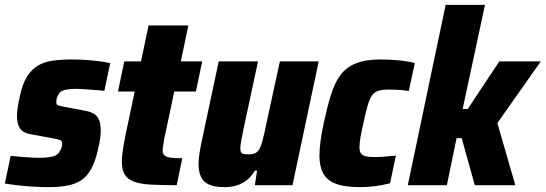

<svg xmlns="http://www.w3.org/2000/svg" viewBox="-28 -763 2248 791"><path d="M171 8Q142 8 109 6Q76 4 45.5 0.5Q15 -3 -8 -7L16 -121Q31 -119 46.5 -118Q62 -117 78 -115.5Q94 -114 108.5 -113.5Q123 -113 135 -113Q159 -113 175.5 -115.5Q192 -118 202.5 -123.5Q213 -129 218 -140Q223 -147 225.5 -154.5Q228 -162 228 -173Q228 -182 220.5 -185.5Q213 -189 191 -193L98 -210Q68 -215 55 -233Q42 -251 42 -286Q42 -303 45.5 -324.5Q49 -346 54 -367Q64 -416 82.5 -446Q101 -476 127 -492Q153 -508 188.5 -513Q224 -518 267 -518Q296 -518 325.5 -516Q355 -514 382 -510.5Q409 -507 426 -503L402 -389Q381 -391 360 -392.5Q339 -394 320.5 -395.5Q302 -397 289 -397Q268 -397 252.5 -395Q237 -393 227 -388Q217 -383 212 -372Q208 -366 206 -358.5Q204 -351 204 -341Q204 -332 210.5 -329.5Q217 -327 236 -323L316 -308Q336 -305 352 -298Q368 -291 377.5 -274.5Q387 -258 387 -224Q387 -211 384.5 -192.5Q382 -174 377 -153Q366 -101 348.5 -68.5Q331 -36 306 -20Q281 -4 247.5 2Q214 8 171 8Z M700 0Q636 0 592.5 -2.5Q549 -5 523 -15Q497 -25 485.5 -44.5Q474 -64 474 -97Q474 -112 476 -129Q478 -146 481.5 -166.5Q485 -187 490 -211L527 -386H458L484 -510H553L584 -658H748L717 -510H805L779 -386H690L648 -188Q647 -179 645.5 -170.5Q644 -162 643 -155Q642 -148 642 -143Q642 -130 649.5 -123Q657 -116 674.5 -113.5Q692 -111 723 -111Z M898 8Q857 8 833.5 -2.5Q810 -13 800 -34.5Q790 -56 790 -88Q790 -107 794.5 -135Q799 -163 806 -195L873 -510H1035L977 -240Q970 -207 966 -185Q962 -163 962 -152Q962 -141 965.5 -135.5Q969 -130 976.5 -128.5Q984 -127 995 -127Q1012 -127 1022.5 -131.5Q1033 -136 1040.5 -149Q1048 -162 1054.5 -187Q1061 -212 1069 -252L1125 -510H1285L1177 0H1022L1031 -60H1022Q1006 -33 985 -18Q964 -3 942 2.5Q920 8 898 8Z M1456 8Q1391 8 1354.5 -6.5Q1318 -21 1303 -50Q1288 -79 1288 -121Q1288 -147 1292.5 -181.5Q1297 -216 1306 -257Q1320 -322 1335 -371Q1350 -420 1373.5 -452.5Q1397 -485 1437 -501.5Q1477 -518 1539 -518Q1579 -518 1615 -514.5Q1651 -511 1681 -503L1656 -388Q1640 -391 1617 -392.5Q1594 -394 1574 -394Q1549 -394 1532.5 -389.5Q1516 -385 1505.5 -371Q1495 -357 1487 -329.5Q1479 -302 1469 -255Q1461 -220 1457 -196.5Q1453 -173 1453 -157Q1453 -139 1459.5 -130.5Q1466 -122 1479.5 -119Q1493 -116 1516 -116Q1535 -116 1559 -118Q1583 -120 1603 -122L1579 -8Q1548 0 1516.5 4Q1485 8 1456 8Z M1652 0 1808 -743H1970L1878 -314H1899L2029 -510H2200L2021 -256L2095 0H1928L1874 -194H1853L1813 0Z"/></svg>

Font: Saira SemiCondensed ExtraBold
Style: Italic
Weight: 800
Width: 4
Italic angle: -12°
Designer: Hector Gatti with collaboration of the Omnibus-Type team
Foundry: Omnibus-Type
Version: Version 1.101